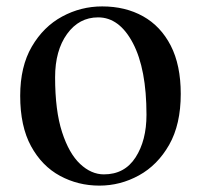

<svg xmlns="http://www.w3.org/2000/svg" viewBox="-20 -563 628 599"><path d="M290 16.1Q223.6 16.1 167.2 -14.4Q110.8 -44.9 76.9 -106.9Q43 -168.9 43 -264.2Q43 -355.5 79.3 -417.7Q115.7 -480 174.1 -511.5Q232.4 -543 298.8 -543Q371.1 -543 426.3 -512.2Q481.4 -481.4 512.7 -420.7Q543.9 -359.9 543.9 -270Q543.9 -174.8 507.8 -111.3Q471.7 -47.9 413.6 -15.9Q355.5 16.1 290 16.1ZM304.2 -19Q368.7 -19 402.8 -71.8Q437 -124.5 437 -205.1Q437 -347.7 394.8 -428.2Q352.5 -508.8 286.1 -508.8Q226.6 -508.8 189.2 -457Q151.9 -405.3 151.9 -321.8Q151.9 -217.8 173.6 -150.9Q195.3 -84 230 -51.5Q264.6 -19 304.2 -19Z"/></svg>

Font: Source Han Serif TW SemiBold
Style: Regular
Weight: 600
Designer: Ryoko NISHIZUKA Ë•øÂ°öÊ∂ºÂ≠ê (kana & ideographs); Frank Grie√ühammer (Latin, Greek & Cyrillic); Wenlong ZHANG Âº†ÊñáÈæô 
Foundry: Adobe
Version: Version 2.003;hotconv 1.1.1;makeotfexe 2.6.0